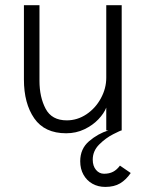

<svg xmlns="http://www.w3.org/2000/svg" viewBox="-20 -508 579 748"><path d="M489.3 166Q471.2 192.4 448 206.3Q424.8 220.2 390.1 220.2Q362.3 220.2 340.1 207.8Q317.9 195.3 305.2 172.6Q292.5 149.9 292.5 120.1Q292.5 71.8 326.9 42.2Q361.3 12.7 402.3 0H394V-88.9Q385.3 -66.4 363.3 -43.2Q341.3 -20 308.8 -4.4Q276.4 11.2 237.8 11.2Q153.8 11.2 113.5 -46.9Q73.2 -105 73.2 -198.2V-487.8H133.8V-192.9Q133.8 -129.9 157.7 -84.5Q181.6 -39.1 240.2 -39.1Q281.2 -39.1 316.7 -62.7Q352.1 -86.4 373 -125Q394 -163.6 394 -205.1V-487.8H454.1V0Q450.2 0 420.9 14.9Q391.6 29.8 366.5 54.9Q341.3 80.1 341.3 113.8Q341.3 138.7 354 153.8Q366.7 168.9 385.3 168.9Q405.8 168.9 420.7 161.1Q435.5 153.3 447.3 137.2Z"/></svg>

Font: Acari Sans Light
Style: Regular
Weight: 300
Designer: Alfredo Marco Pradil and Stefan Peev
Foundry: Hanken Design Co.
Version: Version 1.045;January 11, 2019;FontCreator 11.5.0.2425 64-bi